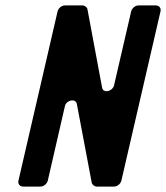

<svg xmlns="http://www.w3.org/2000/svg" viewBox="-20 -687 612 707"><path d="M336 0H400C412 0 424 -10 427 -22L571 -645C574 -657 566 -667 554 -667H490C478 -667 466 -657 463 -645L400 -373C394 -349 360 -343 356 -364L302 -653C301 -660 292 -667 284 -667H219C207 -667 195 -657 192 -645L48 -22C45 -10 53 0 65 0H129C141 0 153 -10 156 -22L219 -296C224 -319 259 -326 263 -304L318 -13C320 -7 328 0 336 0Z"/></svg>

Font: DIN Rundschrift
Style: MittelKursiv
Weight: 400
Version: Version 1.027